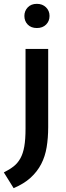

<svg xmlns="http://www.w3.org/2000/svg" viewBox="-62 -730 345 1000"><path d="M71 -475H189V-68Q189 -12 181 36.5Q173 85 152.5 124.5Q132 164 97.5 195.5Q63 227 9 250L-42 168Q-12 153 9 136.5Q30 120 44 95Q58 70 64.5 33Q71 -4 71 -60ZM130 -584Q100 -584 82.5 -602Q65 -620 65 -647Q65 -673 82.5 -691.5Q100 -710 130 -710Q159 -710 177.5 -692Q196 -674 196 -647Q196 -620 178 -602Q160 -584 130 -584Z"/></svg>

Font: Mukta Malar SemiBold
Style: Regular
Weight: 600
Designer: Aadarsh Rajan, Girish Dalvi, Yashodeep Gholap
Foundry: Ek Type
Version: Version 2.538;PS 1.000;hotconv 16.6.51;makeotf.lib2.5.65220;